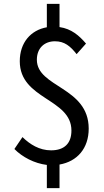

<svg xmlns="http://www.w3.org/2000/svg" viewBox="-20 -856 540 1000"><path d="M428 -629C392 -671 352 -706 290 -715V-836H224V-714C140 -699 83 -634 83 -537C83 -337 352 -344 352 -176C352 -110 316 -73 246 -73C185 -73 136 -104 97 -142L55 -80C96 -38 159 -5 224 3V124H290V1C382 -15 442 -83 442 -186C442 -404 172 -400 172 -545C172 -605 211 -641 266 -641C316 -641 346 -616 379 -574Z"/></svg>

Font: Noto Sans Mono CJK JP Regular
Style: Regular
Weight: 400
Designer: Ryoko NISHIZUKA (kana & ideographs); Paul D. Hunt (Latin, Greek & Cyrillic); Wenlong ZHANG (bopomofo); Sandoll Communica
Foundry: Adobe Systems Incorporated
Version: Version 1.004;PS 1.004;hotconv 1.0.82;makeotf.lib2.5.63406